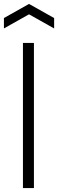

<svg xmlns="http://www.w3.org/2000/svg" viewBox="-40 -959 296 979"><path d="M77 -740H133V0H77ZM-20 -867 108 -939 236 -867V-814L108 -886L-20 -814Z"/></svg>

Font: Encode Sans Compressed
Style: Light
Weight: 300
Designer: Pablo Impallari, Andres Torresi
Foundry: Pablo Impallari, Andres Torresi
Version: Version 1.000; ttfautohint (v1.00) -l 8 -r 50 -G 200 -x 14 -